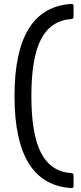

<svg xmlns="http://www.w3.org/2000/svg" viewBox="-20 -810 415 979"><path d="M344 149Q54 131 54 -320Q54 -772 344 -790Q355 -790 355 -780V-724Q355 -715 345 -713Q240 -706 190 -611.5Q140 -517 140 -320Q140 -124 190 -29Q240 66 345 73Q354 73 355 84V139Q355 149 344 149Z"/></svg>

Font: YamahaIndonesia935. App
Style: Regular
Weight: 400
Designer: Dalton Maag Ltd
Foundry: Dalton Maag Ltd
Version: Version 1.002; January 01, 2024; Regular/Italic